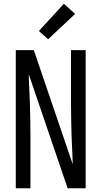

<svg xmlns="http://www.w3.org/2000/svg" viewBox="-20 -1002 540 1022"><path d="M64 0V-735H160Q212 -583 263.5 -431.5Q315 -280 367 -128Q367 -138 366.5 -147Q366 -156 366 -165L361 -276Q360 -317 359 -358.5Q358 -400 358 -441V-735H436V0H340L133 -607Q133 -597 133.5 -588Q134 -579 134 -570L139 -459Q140 -418 141 -376.5Q142 -335 142 -294V0ZM236 -793 187 -837 320 -982 380 -928Z"/></svg>

Font: Zed Mono
Style: Regular
Weight: 400
Monospace: yes
Designer: Belleve Invis
Foundry: Belleve Invis
Version: Version 1.0.0; ttfautohint (v1.8.4)